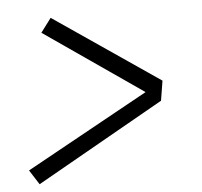

<svg xmlns="http://www.w3.org/2000/svg" viewBox="-45 -668 690 656"><g transform="rotate(-5 300.0 -339.5)"><path d="M65 -58 49 -83 33 -108 453 -340 116 -573 152 -621 514 -374 503 -306Z"/></g></svg>

Font: Iosevka SS04 Light Extended
Style: Italic
Weight: 300
Width: 7
Italic angle: -9°
Monospace: yes
Designer: Belleve Invis
Foundry: Belleve Invis
Version: Version 19.0.0; ttfautohint (v1.8.4)